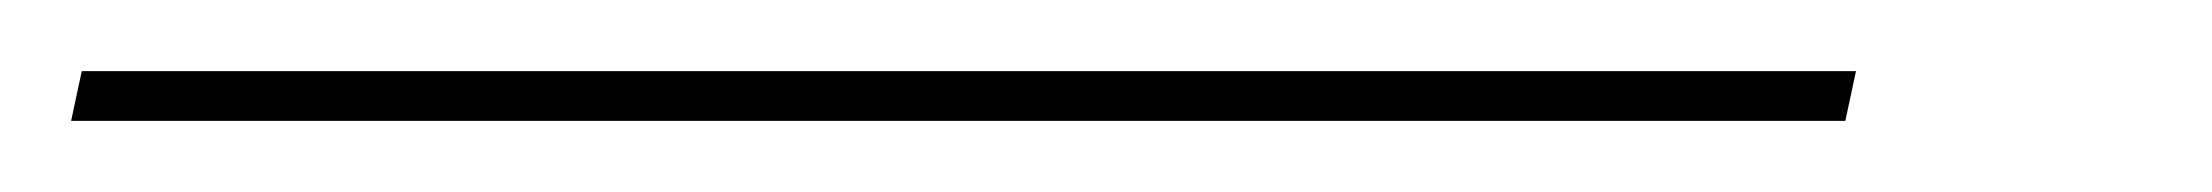

<svg xmlns="http://www.w3.org/2000/svg" viewBox="-103 77 622 54"><path d="M419 97 416 111H-83L-80 97Z"/></svg>

Font: Elaine Sans Thin
Style: Italic
Weight: 250
Italic angle: -13°
Designer: Wei Huang
Foundry: Wei Huang
Version: Version 2.001;December 24, 2019;FontCreator 12.0.0.2547 64-b